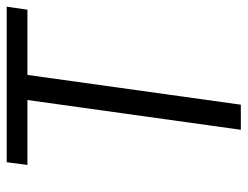

<svg xmlns="http://www.w3.org/2000/svg" viewBox="-103 -637 740 574"><g transform="rotate(-90 267.0 -350.0)"><path d="M534 -700 525 -638H330L241 0H166L255 -638H61L69 -700Z"/></g></svg>

Font: Pathway Extreme 8pt Thin 12pt Light
Style: Italic
Weight: 300
Italic angle: -8°
Version: Version 1.001;gftools[0.9.26]